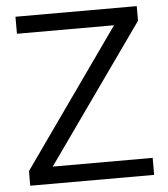

<svg xmlns="http://www.w3.org/2000/svg" viewBox="-51 -751 699 798"><g transform="rotate(-5 298.0 -352.5)"><path d="M43 0V-61L448 -634H43V-705H549V-644L143 -71H560V0Z"/></g></svg>

Font: Mulish
Style: Regular
Weight: 400
Designer: Vernon Adams
Foundry: Vernon Adams
Version: Version 3.603; ttfautohint (v1.8.3)